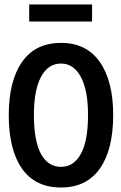

<svg xmlns="http://www.w3.org/2000/svg" viewBox="-20 -823 540 855"><path d="M252 12Q137 12 78 -72Q19 -156 19 -311Q19 -462 78 -547Q137 -632 252 -632Q365 -632 424.5 -547Q484 -462 484 -311Q484 -156 424.5 -72Q365 12 252 12ZM252 -80Q308 -80 340 -137.5Q372 -195 372 -312Q372 -421 340 -480.5Q308 -540 252 -540Q194 -540 162.5 -480.5Q131 -421 131 -312Q131 -195 162.5 -137.5Q194 -80 252 -80ZM110 -727V-803H390V-727Z"/></svg>

Font: Inconsolata
Style: Bold
Weight: 700
Monospace: yes
Designer: Raph Levien, Cyreal, Brenton Simpson
Foundry: Raph Levien, Cyreal, Google
Version: Version 3.100; ttfautohint (v1.8.4.7-5d5b)